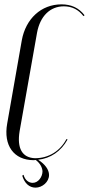

<svg xmlns="http://www.w3.org/2000/svg" viewBox="-20 -727 408 881"><path d="M13 -160C-5 -60 43 8 135 8C138 8 141 7 144 7C165 23 174 42 175 59C175 84 156 112 130 112C112 112 95 100 88 75L82 79C92 113 114 134 143 134C174 134 205 108 205 76C205 51 186 26 155 6C211 0 260 -32 290 -87L285 -89C256 -34 203 -1 141 -1C82 -3 57 -46 70 -125L150 -577C164 -653 210 -698 273 -698C310 -698 340 -683 363 -653L368 -657C342 -691 307 -707 262 -707C169 -707 98 -641 80 -542Z"/></svg>

Font: Moniqa Ita Display
Style: Italic
Weight: 400
Italic angle: -10°
Designer: Rajesh Rajput
Foundry: Rajesh Rajput
Version: Version 1.000